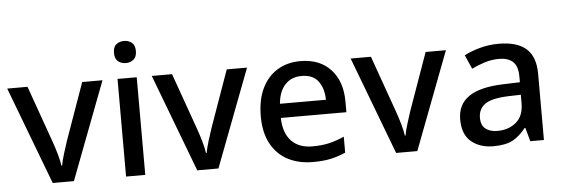

<svg xmlns="http://www.w3.org/2000/svg" viewBox="-49 -895 3094 1056"><g transform="rotate(-5 1498.0 -367.0)"><path d="M204 0 0 -539H112L224 -224Q235 -193 246 -154.5Q257 -116 260 -91H264Q268 -116 280 -155Q292 -194 302 -224L414 -539H526L321 0Z M663 -744Q687 -744 705 -730Q723 -716 723 -683Q723 -651 705 -636.5Q687 -622 663 -622Q637 -622 619.5 -636.5Q602 -651 602 -683Q602 -716 619.5 -730Q637 -744 663 -744ZM715 -539V0H609V-539Z M1002 0 798 -539H910L1022 -224Q1033 -193 1044 -154.5Q1055 -116 1058 -91H1062Q1066 -116 1078 -155Q1090 -194 1100 -224L1212 -539H1324L1119 0Z M1619 -549Q1725 -549 1786 -483.5Q1847 -418 1847 -305V-247H1485Q1487 -164 1528.5 -120Q1570 -76 1645 -76Q1697 -76 1737.5 -85.5Q1778 -95 1821 -114V-26Q1780 -8 1739 1Q1698 10 1641 10Q1562 10 1502.5 -21Q1443 -52 1409.5 -113.5Q1376 -175 1376 -265Q1376 -356 1406.5 -419Q1437 -482 1491.5 -515.5Q1546 -549 1619 -549ZM1619 -467Q1562 -467 1527.5 -430Q1493 -393 1487 -325H1741Q1740 -388 1710.5 -427.5Q1681 -467 1619 -467Z M2100 0 1896 -539H2008L2120 -224Q2131 -193 2142 -154.5Q2153 -116 2156 -91H2160Q2164 -116 2176 -155Q2188 -194 2198 -224L2310 -539H2422L2217 0Z M2714 -549Q2815 -549 2865.5 -504.5Q2916 -460 2916 -365V0H2841L2820 -75H2816Q2781 -31 2742.5 -10.5Q2704 10 2636 10Q2563 10 2515 -29.5Q2467 -69 2467 -153Q2467 -235 2529 -278Q2591 -321 2720 -325L2812 -328V-358Q2812 -417 2785 -441.5Q2758 -466 2709 -466Q2668 -466 2630 -454Q2592 -442 2557 -425L2523 -502Q2561 -522 2610.5 -535.5Q2660 -549 2714 -549ZM2739 -257Q2647 -253 2611.5 -226.5Q2576 -200 2576 -152Q2576 -110 2601 -91Q2626 -72 2666 -72Q2728 -72 2769.5 -107Q2811 -142 2811 -212V-259Z"/></g></svg>

Font: Noto Sans Ol Chiki Medium
Style: Regular
Weight: 500
Designer: Monotype Design Team, Lewis McGuffie
Foundry: Monotype Imaging Inc.
Version: Version 2.003; ttfautohint (v1.8.4.7-5d5b)